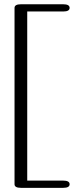

<svg xmlns="http://www.w3.org/2000/svg" viewBox="-20 -694 398 909"><path d="M279.3 195.3H79.1Q48.8 195.3 48.8 178.2V-656.7Q48.8 -673.8 79.1 -673.8H279.3Q309.6 -673.8 309.6 -656.7Q309.6 -639.6 279.3 -639.6H108.9V161.1H279.3Q309.6 161.1 309.6 178.2Q309.6 195.3 279.3 195.3Z"/></svg>

Font: Gayathri Thin
Style: Regular
Weight: 100
Designer: Binoy Dominic <binoy.domenic@gmail.com>
Foundry: SMC
Version: Version 1.000